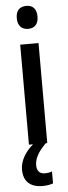

<svg xmlns="http://www.w3.org/2000/svg" viewBox="-64 -775 364 1033"><g transform="rotate(-5 118.5 -258.5)"><path d="M120 -745C84 -745 63 -725 63 -683C63 -642 85 -621 120 -621C154 -621 175 -642 175 -683C175 -724 155 -745 120 -745ZM98 115C98 78 116 44 160 0H168V-540H69V0H91C50 35 20 82 20 130C20 192 54 228 123 228C147 228 165 224 180 219V154C171 158 159 161 141 161C114 161 98 145 98 115Z"/></g></svg>

Font: Noto Sans Gurmukhi UI Condensed Medium
Style: Regular
Weight: 500
Width: 3
Designer: Jelle Bosma - Monotype Design Team
Foundry: Monotype Imaging Inc.
Version: Version 2.004